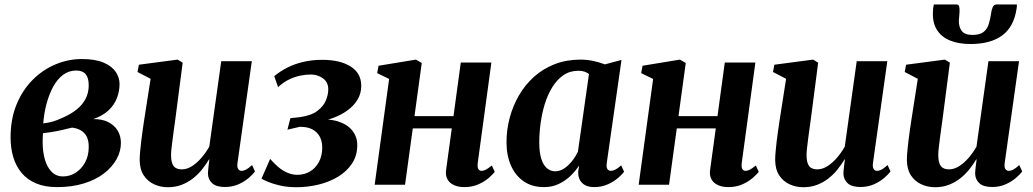

<svg xmlns="http://www.w3.org/2000/svg" viewBox="-20 -812 4542 844"><path d="M231 10.5Q177 10.5 138.2 -6Q99.5 -22.5 74.8 -52.2Q50 -82 38.2 -121.8Q26.5 -161.5 26.5 -208Q26.5 -289 52.8 -352.8Q79 -416.5 123.8 -461.2Q168.5 -506 224.5 -529.2Q280.5 -552.5 340 -552.5Q399 -552.5 435.5 -536.8Q472 -521 488.8 -496Q505.5 -471 505.5 -442.5Q505.5 -411.5 494.2 -381.5Q483 -351.5 457.5 -327.2Q432 -303 390 -288.5Q428.5 -289 455.5 -275.5Q482.5 -262 497 -238.2Q511.5 -214.5 511.5 -183.5Q511.5 -147 492.5 -112.5Q473.5 -78 437.5 -50Q401.5 -22 349.2 -5.8Q297 10.5 231 10.5ZM257 -36.5Q287.5 -36.5 313 -53Q338.5 -69.5 354.2 -98.5Q370 -127.5 370 -165Q370.5 -194 360.8 -212.2Q351 -230.5 334.5 -239.5Q318 -248.5 297 -251Q288 -249.5 277.2 -246.5Q266.5 -243.5 254.2 -240.8Q242 -238 229 -235.5Q215 -233 200.2 -230.5Q185.5 -228 169 -226.5Q168 -217 167.8 -206.8Q167.5 -196.5 167.5 -186.5Q167.5 -146 177 -112Q186.5 -78 206.5 -57.2Q226.5 -36.5 257 -36.5ZM170 -269.5Q187 -271.5 202.5 -275.2Q218 -279 232 -284.5Q246 -290 258.5 -296Q293.5 -311.5 318.5 -332Q343.5 -352.5 356.8 -378.8Q370 -405 370 -436.5Q370 -470 356.5 -486Q343 -502 315 -502Q282.5 -502 257 -482.8Q231.5 -463.5 213.5 -430.2Q195.5 -397 184.5 -355.5Q173.5 -314 170 -269.5Z M718 11Q685.5 11 657.5 -1.8Q629.5 -14.5 612 -40.8Q594.5 -67 594 -108.5Q594 -125 596 -146.2Q598 -167.5 600.8 -191.5Q603.5 -215.5 607 -239Q610.5 -262.5 613.5 -283L642 -465.5L584.5 -495.5L590.5 -527.5L761 -550L783 -536.5L750.5 -286.5Q747.5 -266 744.5 -243.5Q741.5 -221 738.8 -199.8Q736 -178.5 734 -160.8Q732 -143 732 -131.5Q732 -108.5 737 -94.2Q742 -80 752.5 -73.8Q763 -67.5 779.5 -67.5Q802 -67.5 824.5 -82Q847 -96.5 866.5 -119.5Q886 -142.5 900 -167.5L952.5 -543H1087L1024 -96Q1021.5 -78 1026.8 -69.5Q1032 -61 1041.5 -61Q1051 -61 1061.8 -66.5Q1072.5 -72 1088 -86.5L1101 -58.5Q1093 -47 1074.5 -30.8Q1056 -14.5 1029 -2.2Q1002 10 969 10Q931.5 10 913.5 -5.8Q895.5 -21.5 894 -47.5Q894 -51 894.5 -58.2Q895 -65.5 896 -74.5Q897 -83.5 898.2 -93.2Q899.5 -103 900.5 -111L899 -111.5Q885.5 -89 868 -67Q850.5 -45 828 -27.5Q805.5 -10 778.2 0.5Q751 11 718 11Z M1283.5 11Q1243.5 11 1212 3.8Q1180.5 -3.5 1159.5 -12.2Q1138.5 -21 1129.5 -26.5L1167.5 -113.5Q1184.5 -94 1203.2 -78Q1222 -62 1243.2 -52.8Q1264.5 -43.5 1287 -43.5Q1317.5 -43.5 1342.2 -58Q1367 -72.5 1381.8 -99.8Q1396.5 -127 1396.5 -163.5Q1396.5 -191 1385.5 -211.5Q1374.5 -232 1352.8 -243.5Q1331 -255 1297.5 -254.5L1243.5 -242L1256.5 -292.5L1298 -297Q1348 -304 1375 -324.5Q1402 -345 1412.5 -370.5Q1423 -396 1423 -419Q1423 -451 1399.5 -467.8Q1376 -484.5 1346 -484.5Q1324.5 -484.5 1300 -479.5Q1275.5 -474.5 1250.5 -462.5Q1225.5 -450.5 1202.5 -429L1185.5 -477Q1211 -498.5 1243 -514.8Q1275 -531 1313.5 -540Q1352 -549 1396.5 -549Q1474.5 -549 1521.2 -519.8Q1568 -490.5 1568 -434.5Q1568 -401 1551.5 -373.8Q1535 -346.5 1506.8 -326.2Q1478.5 -306 1443 -293Q1407.5 -280 1370.5 -275.5L1363.5 -283.5Q1421.5 -291.5 1463.5 -279Q1505.5 -266.5 1528 -238.8Q1550.5 -211 1550.5 -174.5Q1550.5 -128 1527.5 -93.2Q1504.5 -58.5 1466 -35.2Q1427.5 -12 1380 -0.5Q1332.5 11 1283.5 11Z M2080 -95Q2078 -76.5 2083 -68.8Q2088 -61 2096.5 -61Q2105.5 -61 2115.5 -66Q2125.5 -71 2142 -84.5L2155 -56.5Q2147.5 -47 2129.8 -31Q2112 -15 2084.2 -2.2Q2056.5 10.5 2020.5 10.5Q1996 10.5 1976.8 2.2Q1957.5 -6 1947.5 -22.8Q1937.5 -39.5 1941 -65.5L1966 -247.5H1794.5L1760.5 0H1627L1690.5 -465L1638 -490.5L1644 -523L1808.5 -550L1834 -535L1802 -301.5H1973.5L2005.5 -537H2140Z M2647.5 -97.5Q2644.5 -77 2650 -69Q2655.5 -61 2665.5 -61Q2674.5 -61 2685.2 -66.5Q2696 -72 2710.5 -85L2723.5 -57Q2716 -46.5 2697.8 -30.5Q2679.5 -14.5 2652.5 -2Q2625.5 10.5 2591.5 10.5Q2557.5 10.5 2539.2 -7.5Q2521 -25.5 2521.5 -56.5L2525.5 -84.5Q2511 -61.5 2488.8 -39.8Q2466.5 -18 2437.2 -3.8Q2408 10.5 2371.5 10.5Q2319 10.5 2282.2 -14.8Q2245.5 -40 2226 -84.5Q2206.5 -129 2206.5 -187Q2206.5 -241.5 2220.5 -294Q2234.5 -346.5 2261.2 -392.8Q2288 -439 2327.5 -474.5Q2367 -510 2418.5 -530Q2470 -550 2532.5 -550Q2560.5 -550 2589 -543.8Q2617.5 -537.5 2639 -529L2712 -548.5ZM2569 -486.5Q2561 -493 2549.5 -497Q2538 -501 2523 -501Q2485.5 -501 2457.2 -481.8Q2429 -462.5 2408.5 -429.8Q2388 -397 2375.2 -356Q2362.5 -315 2356.5 -271Q2350.5 -227 2350.5 -185.5Q2350.5 -142.5 2359.2 -114.5Q2368 -86.5 2384 -72.8Q2400 -59 2420.5 -59Q2435.5 -59 2450 -66Q2464.5 -73 2477.5 -85.2Q2490.5 -97.5 2501.5 -113Q2512.5 -128.5 2520.5 -145.5Z M3240.5 -95Q3238.5 -76.5 3243.5 -68.8Q3248.5 -61 3257 -61Q3266 -61 3276 -66Q3286 -71 3302.5 -84.5L3315.5 -56.5Q3308 -47 3290.2 -31Q3272.5 -15 3244.8 -2.2Q3217 10.5 3181 10.5Q3156.5 10.5 3137.2 2.2Q3118 -6 3108 -22.8Q3098 -39.5 3101.5 -65.5L3126.5 -247.5H2955L2921 0H2787.5L2851 -465L2798.5 -490.5L2804.5 -523L2969 -550L2994.5 -535L2962.5 -301.5H3134L3166 -537H3300.5Z M3511.5 11Q3479 11 3451 -1.8Q3423 -14.5 3405.5 -40.8Q3388 -67 3387.5 -108.5Q3387.5 -125 3389.5 -146.2Q3391.5 -167.5 3394.2 -191.5Q3397 -215.5 3400.5 -239Q3404 -262.5 3407 -283L3435.5 -465.5L3378 -495.5L3384 -527.5L3554.5 -550L3576.5 -536.5L3544 -286.5Q3541 -266 3538 -243.5Q3535 -221 3532.2 -199.8Q3529.5 -178.5 3527.5 -160.8Q3525.5 -143 3525.5 -131.5Q3525.5 -108.5 3530.5 -94.2Q3535.5 -80 3546 -73.8Q3556.5 -67.5 3573 -67.5Q3595.5 -67.5 3618 -82Q3640.5 -96.5 3660 -119.5Q3679.5 -142.5 3693.5 -167.5L3746 -543H3880.5L3817.5 -96Q3815 -78 3820.2 -69.5Q3825.5 -61 3835 -61Q3844.5 -61 3855.2 -66.5Q3866 -72 3881.5 -86.5L3894.5 -58.5Q3886.5 -47 3868 -30.8Q3849.5 -14.5 3822.5 -2.2Q3795.5 10 3762.5 10Q3725 10 3707 -5.8Q3689 -21.5 3687.5 -47.5Q3687.5 -51 3688 -58.2Q3688.5 -65.5 3689.5 -74.5Q3690.5 -83.5 3691.8 -93.2Q3693 -103 3694 -111L3692.5 -111.5Q3679 -89 3661.5 -67Q3644 -45 3621.5 -27.5Q3599 -10 3571.8 0.5Q3544.5 11 3511.5 11Z M4090.5 11Q4058 11 4030 -1.8Q4002 -14.5 3984.5 -40.8Q3967 -67 3966.5 -108.5Q3966.5 -125 3968.5 -146.2Q3970.5 -167.5 3973.2 -191.5Q3976 -215.5 3979.5 -239Q3983 -262.5 3986 -283L4014.5 -465.5L3957 -495.5L3963 -527.5L4133.5 -550L4155.5 -536.5L4123 -286.5Q4120 -266 4117 -243.5Q4114 -221 4111.2 -199.8Q4108.5 -178.5 4106.5 -160.8Q4104.5 -143 4104.5 -131.5Q4104.5 -108.5 4109.5 -94.2Q4114.5 -80 4125 -73.8Q4135.5 -67.5 4152 -67.5Q4174.5 -67.5 4197 -82Q4219.5 -96.5 4239 -119.5Q4258.5 -142.5 4272.5 -167.5L4325 -543H4459.5L4396.5 -96Q4394 -78 4399.2 -69.5Q4404.5 -61 4414 -61Q4423.5 -61 4434.2 -66.5Q4445 -72 4460.5 -86.5L4473.5 -58.5Q4465.5 -47 4447 -30.8Q4428.5 -14.5 4401.5 -2.2Q4374.5 10 4341.5 10Q4304 10 4286 -5.8Q4268 -21.5 4266.5 -47.5Q4266.5 -51 4267 -58.2Q4267.5 -65.5 4268.5 -74.5Q4269.5 -83.5 4270.8 -93.2Q4272 -103 4273 -111L4271.5 -111.5Q4258 -89 4240.5 -67Q4223 -45 4200.5 -27.5Q4178 -10 4150.8 0.5Q4123.5 11 4090.5 11ZM4183.5 -792.5Q4194 -792.5 4196.2 -784Q4198.5 -775.5 4198 -762Q4198 -753.5 4196.8 -743Q4195.5 -732.5 4195 -723.5Q4194 -694 4207.5 -676.2Q4221 -658.5 4254.5 -658.5Q4287 -658.5 4303.2 -671.2Q4319.5 -684 4326.2 -705.5Q4333 -727 4336.5 -752Q4338.5 -768.5 4343.8 -780.5Q4349 -792.5 4361.5 -792.5H4450Q4450 -788 4450 -783.5Q4450 -779 4448.5 -772.5Q4436.5 -693.5 4385.2 -656Q4334 -618.5 4246.5 -618.5Q4194 -618.5 4156.5 -633.8Q4119 -649 4099 -680Q4079 -711 4081 -759Q4081 -767.5 4082 -775.8Q4083 -784 4085 -792.5Z"/></svg>

Font: Merriweather 60pt
Style: Bold Italic
Weight: 700
Italic angle: -7.8°
Version: Version 2.101